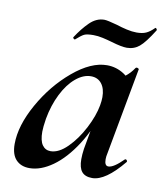

<svg xmlns="http://www.w3.org/2000/svg" viewBox="-70 -619 586 689"><g transform="rotate(10 223.5 -274.0)"><path d="M16 -63Q16 -130 60.5 -209.5Q105 -289 170.5 -344Q236 -399 294 -399Q328 -399 357 -380Q386 -361 389 -324L329 -357Q346 -359 364.5 -373Q383 -387 396 -407Q398 -409 400 -409Q403 -409 406 -407Q409 -405 408 -404L350 -89Q347 -76 347 -66Q347 -42 361 -42Q380 -42 415 -77Q416 -78 418 -78Q421 -78 423 -74.5Q425 -71 423 -69Q359 9 311 9Q285 9 273 -5.5Q261 -20 261 -51Q261 -68 264 -89L289 -229L310 -246Q287 -167 249 -108Q211 -49 167.5 -18Q124 13 83 13Q52 13 34 -6Q16 -25 16 -63ZM294 -253Q297 -270 297 -283Q297 -314 283 -332Q269 -350 244 -350Q216 -350 188.5 -327Q161 -304 140.5 -263Q120 -222 111 -172Q106 -140 106 -124Q106 -91 117 -75.5Q128 -60 147 -60Q177 -60 208.5 -91.5Q240 -123 263.5 -168.5Q287 -214 294 -253ZM163 -470Q161 -470 158.5 -472.5Q156 -475 157 -477Q179 -511 203 -534.5Q227 -558 256 -558Q267 -558 303 -548Q321 -542 341 -537.5Q361 -533 377 -533Q398 -533 411.5 -539Q425 -545 440 -560Q440 -561 442 -561Q444 -561 446 -558Q448 -555 447 -553Q417 -505 397.5 -489Q378 -473 352 -473Q333 -473 296 -484Q279 -489 261 -493Q243 -497 227 -497Q203 -497 193 -492Q183 -487 164 -470Z"/></g></svg>

Font: Cormorant Infant
Style: Bold Italic
Weight: 700
Italic angle: -10°
Designer: Christian Thalmann (Catharsis Fonts)
Foundry: Catharsis Fonts
Version: Version 4.000